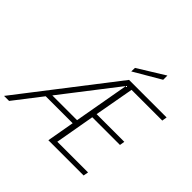

<svg xmlns="http://www.w3.org/2000/svg" viewBox="-227 -1130 1348 1348"><g transform="rotate(45 447.0 -456.0)"><path d="M-10 0 531 -700H904L898 -663H593L540 -369H815L809 -332H534L482 -37H787L780 0H430L546 -654L40 0ZM173 -205 199 -242H493L486 -205ZM500 -753 501 -789 700 -912V-870Z"/></g></svg>

Font: DM Sans 17pt ExtraLight
Style: Italic
Weight: 250
Italic angle: -10°
Version: Version 4.004;gftools[0.9.30]